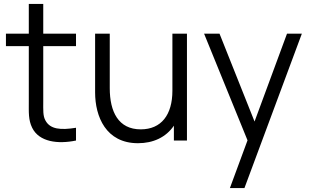

<svg xmlns="http://www.w3.org/2000/svg" viewBox="-20 -710 1562 970"><path d="M364 0V-64.5C286.5 -52 233.5 -56.5 209.5 -101.5C196.5 -124.5 198.5 -153 198.5 -198.5V-477H364V-540H198.5V-690H125.5V-540H10V-477H125.5V-195.5C125.5 -142.5 123 -104 142.5 -64.5C178 7.5 272.5 19 364 0Z M677 13.5C754.5 13.5 818.5 -16.5 858.5 -75V0H924.5V-540H851V-252C851 -130 795 -56.5 691 -56.5C578 -56.5 534.5 -145.5 534.5 -264.5V-540H460.5V-243C460.5 -121.5 515 13.5 677 13.5Z M1141.5 240H1215L1505 -540H1430L1266 -96L1089 -540H1011L1230.5 -1Z"/></svg>

Font: Hauora
Style: Regular
Weight: 400
Designer: Mikhail Sharanda
Foundry: WCYS & Co.
Version: Version 1.010